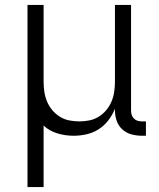

<svg xmlns="http://www.w3.org/2000/svg" viewBox="-20 -540 640 775"><path d="M91 215V-520H156V-210Q156 -190 159 -169.5Q162 -149 170 -130Q178 -111 191 -95.5Q204 -80 221.5 -69Q239 -58 259.5 -54Q280 -50 300 -50Q320 -50 340.5 -54Q361 -58 378.5 -69Q396 -80 409 -95.5Q422 -111 430 -130Q438 -149 441 -169.5Q444 -190 444 -210V-520H509V-94Q509 -85 511.5 -76.5Q514 -68 520.5 -61.5Q527 -55 535.5 -52.5Q544 -50 553 -50H569V8H553Q532 8 511 2.5Q490 -3 474 -17.5Q458 -32 451 -52.5Q444 -73 444 -94V-101Q434 -76 417.5 -54.5Q401 -33 378.5 -18.5Q356 -4 329.5 2Q303 8 277 8Q244 8 212 -1.5Q180 -11 156 -33V215Z"/></svg>

Font: Iosevka SS04 Light Extended
Style: Regular
Weight: 300
Width: 7
Monospace: yes
Designer: Belleve Invis
Foundry: Belleve Invis
Version: Version 19.0.0; ttfautohint (v1.8.4)